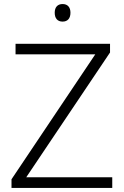

<svg xmlns="http://www.w3.org/2000/svg" viewBox="-20 -931 615 951"><path d="M290 -911C265 -911 251 -895 251 -868C251 -840 265 -824 290 -824C315 -824 329 -840 329 -868C329 -895 315 -911 290 -911ZM536 0V-53H110L525 -671V-714H57V-662H452L37 -43V0Z"/></svg>

Font: Noto Sans Telugu Light
Style: Regular
Weight: 300
Designer: Jelle Bosma - Monotype Design Team
Foundry: Monotype Imaging Inc.
Version: Version 2.005